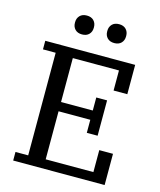

<svg xmlns="http://www.w3.org/2000/svg" viewBox="-129 -989 903 1081"><g transform="rotate(15 322.0 -448.0)"><path d="M52 -50H126V-648H52V-698H576V-527H496V-644H227V-388H412V-464H475V-258H412V-334H227V-54H505V-182H585V0H52ZM242 -786Q216 -786 201.5 -801Q187 -816 187 -839V-843Q187 -866 201.5 -881Q216 -896 242 -896Q268 -896 282.5 -881Q297 -866 297 -843V-839Q297 -816 282.5 -801Q268 -786 242 -786ZM430 -786Q404 -786 389.5 -801Q375 -816 375 -839V-843Q375 -866 389.5 -881Q404 -896 430 -896Q456 -896 470.5 -881Q485 -866 485 -843V-839Q485 -816 470.5 -801Q456 -786 430 -786Z"/></g></svg>

Font: IBM Plex Serif Text
Style: Regular
Weight: 450
Designer: Mike Abbink, Paul van der Laan, Pieter van Rosmalen
Foundry: Bold Monday
Version: Version 3.001